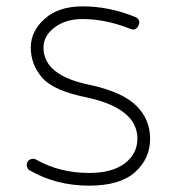

<svg xmlns="http://www.w3.org/2000/svg" viewBox="-20 -567 561 605"><path d="M261 18Q157 18 74 -30Q67 -34 65 -42Q63 -50 67 -57Q71 -64 79 -66Q87 -68 94 -64Q168 -22 261 -22Q334 -22 373.5 -52.5Q413 -83 413 -130Q413 -224 258 -259Q150 -280 113.5 -321.5Q77 -363 77 -417Q77 -469 121 -508Q165 -547 240 -547Q323 -547 405 -514Q424 -506 417 -488Q409 -469 391 -476Q313 -507 240 -507Q187 -507 152 -480.5Q117 -454 117 -417Q117 -328 266 -299Q368 -276 410.5 -233Q453 -190 453 -130Q453 -67 405.5 -24.5Q358 18 261 18Z"/></svg>

Font: Hoogli Light
Style: Regular
Weight: 300
Designer: Anand Singh Naorem
Foundry: Brand New Type
Version: Version 1.00 b007